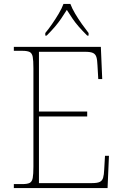

<svg xmlns="http://www.w3.org/2000/svg" viewBox="-20 -951 625 971"><path d="M50 0V-20H93Q118 -20 130 -26Q142 -32 145.5 -51Q149 -70 149 -108V-606Q149 -645 145.5 -663.5Q142 -682 130 -688Q118 -694 93 -694H50V-714H490L497 -551H477L473 -620Q472 -648 467.5 -662.5Q463 -677 450.5 -683Q438 -689 412 -689H177V-387H421V-362H177V-25H446Q472 -25 484.5 -31Q497 -37 501.5 -52Q506 -67 507 -94L511 -163H531L524 0ZM209 -784Q225 -803 243 -829Q261 -855 277 -882Q293 -909 301 -931H336Q344 -909 360 -882Q376 -855 394.5 -829Q413 -803 428 -784V-771H421Q396 -796 378.5 -816Q361 -836 347 -856.5Q333 -877 318 -901Q303 -877 289 -856.5Q275 -836 258 -816Q241 -796 216 -771H209Z"/></svg>

Font: Noto Serif Ethiopic Thin
Style: Regular
Weight: 250
Version: Version 2.102